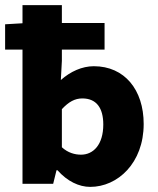

<svg xmlns="http://www.w3.org/2000/svg" viewBox="-25 -719 619 751"><path d="M328 12C435 12 537 -81 537 -234C537 -368 462 -460 342 -460C296 -460 250 -439 213 -406L217 -481V-525H384V-629H217V-699H63V-628L-5 -624V-525H63V0H183L196 -53H200C238 -10 284 12 328 12ZM292 -114C268 -114 241 -121 217 -143V-292C244 -321 268 -334 297 -334C352 -334 379 -297 379 -232C379 -153 340 -114 292 -114Z"/></svg>

Font: Source Sans Pro
Style: Bold
Weight: 700
Designer: Paul D. Hunt
Foundry: Adobe Systems Incorporated
Version: Version 3.006;hotconv 1.0.111;makeotfexe 2.5.65597